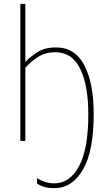

<svg xmlns="http://www.w3.org/2000/svg" viewBox="-20 -734 545 1000"><path d="M468 -139Q468 -302 419 -394.5Q370 -487 272 -487Q213 -487 173.5 -461.5Q134 -436 112 -411V-714H86V0H112V-381Q136 -409 175 -435.5Q214 -462 268 -462Q356 -462 398 -375Q440 -288 440 -139Q440 43 391.5 132Q343 221 264 221Q238 221 215 213.5Q192 206 173 194V222Q208 246 263 246Q356 246 412 149.5Q468 53 468 -139Z"/></svg>

Font: Noto Sans Display SemiCondensed Thin
Style: Regular
Weight: 250
Width: 4
Designer: Monotype Design team
Foundry: Monotype Imaging Inc.
Version: 1.000